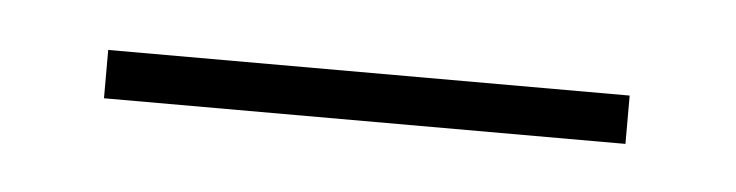

<svg xmlns="http://www.w3.org/2000/svg" viewBox="-22 -60 364 95"><g transform="rotate(5 160.0 -12.0)"><path d="M289 -24V0H30V-24Z"/></g></svg>

Font: Moniqa Extra Bold Narrow Heading
Style: Regular
Weight: 800
Width: 4
Designer: Rajesh Rajput
Foundry: Rajesh Rajput
Version: Version 1.000;December 15, 2022;FontCreator 14.0.0.2794 32-b